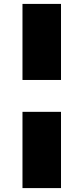

<svg xmlns="http://www.w3.org/2000/svg" viewBox="-20 -760 427 982"><path d="M95 202V-188H292V202ZM95 -351V-740H292V-351Z"/></svg>

Font: Lexend Deca Black
Style: Regular
Weight: 900
Designer: Bonnie Shaver-Troup, Thomas Jockin
Foundry: Lexend
Version: Version 1.007